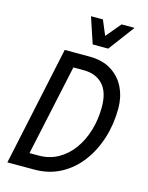

<svg xmlns="http://www.w3.org/2000/svg" viewBox="-133 -991 825 1073"><g transform="rotate(15 280.0 -455.0)"><path d="M17 0 164 -690H306Q384 -690 435.5 -657Q487 -624 512.5 -570Q538 -516 538 -452Q538 -361 512.5 -279.5Q487 -198 439.5 -135Q392 -72 324.5 -36Q257 0 173 0ZM123 -82H176Q238 -82 288 -110Q338 -138 373.5 -187Q409 -236 428 -300Q447 -364 447 -435Q447 -522 406.5 -565Q366 -608 295 -608H236ZM257 -910H326L362 -824L434 -910H509L397 -760H307Z"/></g></svg>

Font: Radio Canada Condensed
Style: Italic
Weight: 400
Width: 3
Italic angle: -12°
Designer: Charles Daoud, Etienne Aubert Bonn, Alexandre Saumier Demers, Jacques Le Bailly
Foundry: Radio-Canada
Version: Version 2.104; ttfautohint (v1.8.4.7-5d5b);gftools[0.9.28.de